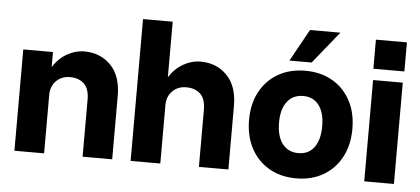

<svg xmlns="http://www.w3.org/2000/svg" viewBox="-50 -824 2066 944"><g transform="rotate(5 983.0 -352.0)"><path d="M384.5 -282Q384.5 -335.5 358.5 -360Q332.5 -384.5 288.5 -384.5Q248 -384.5 221.2 -357.8Q194.5 -331 194.5 -289V0H48V-500H194.5V-425.5Q222 -469.5 263.5 -493Q305 -516.5 347.5 -516.5Q427.5 -516.5 479 -464Q530.5 -411.5 530.5 -313V0H384.5Z M958.5 -282Q958.5 -335.5 932.5 -360Q906.5 -384.5 862.5 -384.5Q822 -384.5 795 -357.8Q768 -331 768 -289V0H621.5V-700H768V-425.5Q795.5 -469.5 837 -493Q878.5 -516.5 921 -516.5Q1001 -516.5 1052.5 -464Q1104 -411.5 1104 -313V0H958.5Z M1594 -718 1466 -559.5H1356.5L1444 -718ZM1184 -252Q1184 -331.5 1216 -391Q1248 -450.5 1305.5 -483.5Q1363 -516.5 1439.5 -516.5Q1515.5 -516.5 1572.8 -483.5Q1630 -450.5 1662 -391Q1694 -331.5 1694 -252Q1694 -172 1662 -112Q1630 -52 1572.8 -18.8Q1515.5 14.5 1439.5 14.5Q1363 14.5 1305.5 -18.8Q1248 -52 1216 -112Q1184 -172 1184 -252ZM1545 -252Q1545 -318.5 1517.2 -355.2Q1489.5 -392 1439.5 -392Q1389 -392 1360.5 -355.2Q1332 -318.5 1332 -252Q1332 -184.5 1360.5 -147.2Q1389 -110 1439.5 -110Q1489.5 -110 1517.2 -147.2Q1545 -184.5 1545 -252Z M1771 -699H1924V-555.5H1771ZM1774.5 -500H1921V0H1774.5Z"/></g></svg>

Font: Overused Grotesk
Style: Bold
Weight: 710
Version: Version 0.004